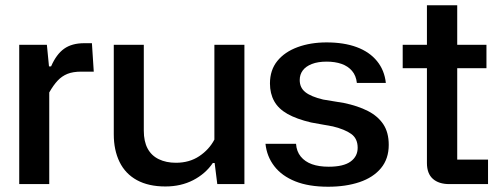

<svg xmlns="http://www.w3.org/2000/svg" viewBox="-20 -699 1903 729"><path d="M53 0V-529H158L166 -447H174Q194 -493 223.5 -514Q253 -535 300 -535H329L336 -427H289Q257 -427 236 -418.5Q215 -410 199 -393Q183 -376 167 -348V0Z M908 -529V0H805L795 -80H788Q760 -39 713.5 -15Q667 9 608 9Q544 9 500 -15Q456 -39 434 -84Q412 -129 412 -189V-529H526V-203Q526 -162 540.5 -135Q555 -108 583 -94.5Q611 -81 648 -81Q699 -81 736.5 -106Q774 -131 794 -169V-529Z M1226 10Q1152 10 1101 -10.5Q1050 -31 1021.5 -68Q993 -105 988 -153H1104Q1106 -124 1122 -104.5Q1138 -85 1164.5 -75.5Q1191 -66 1228 -66Q1284 -66 1311 -85.5Q1338 -105 1338 -138Q1338 -173 1313.5 -190.5Q1289 -208 1244 -219L1161 -234Q1106 -247 1071.5 -266.5Q1037 -286 1021 -315Q1005 -344 1005 -382Q1005 -433 1033 -467.5Q1061 -502 1110 -520Q1159 -538 1220 -538Q1286 -538 1334.5 -520Q1383 -502 1411.5 -467Q1440 -432 1445 -384H1335Q1332 -412 1316.5 -430Q1301 -448 1276.5 -456.5Q1252 -465 1220 -465Q1187 -465 1164 -456Q1141 -447 1129.5 -431.5Q1118 -416 1118 -395Q1118 -366 1139.5 -349Q1161 -332 1207 -321L1286 -308Q1339 -297 1377 -277.5Q1415 -258 1435.5 -227Q1456 -196 1456 -149Q1456 -96 1426.5 -60.5Q1397 -25 1345 -7.5Q1293 10 1226 10Z M1686 0Q1646 0 1623.5 -20Q1601 -40 1601 -80V-679H1716V-93H1833V0ZM1509 -440V-529H1827V-440Z"/></svg>

Font: Hubot Sans Condensed ExtraLight Medium
Style: Regular
Weight: 500
Version: Version 2.000